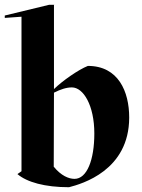

<svg xmlns="http://www.w3.org/2000/svg" viewBox="-40 -770 596 804"><path d="M33 -41C73 -7 148 14 249 14C303 0 501 -56 501 -278C501 -386 456 -494 328 -494C288 -478 222 -432 186 -397V-749L188 -750H166L-20 -705V-695L50 -700V-53ZM355 -211C355 -100 324 -21 272 -21C248 -21 216 -34 185 -72L186 -382C214 -396 238 -404 261 -404C309 -404 355 -329 355 -211Z"/></svg>

Font: Mazius Display
Style: Bold
Weight: 700
Designer: Alberto Casagrande & Collletttivo
Foundry: Collletttivo
Version: Version 2.000;Glyphs 3.2 (3221)